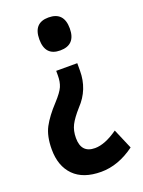

<svg xmlns="http://www.w3.org/2000/svg" viewBox="-140 -617 642 865"><g transform="rotate(-20 180.5 -184.5)"><path d="M205 -552Q133 -552 133 -473Q133 -394 205 -394Q279 -394 279 -473Q279 -552 205 -552ZM156 -314V-292Q156 -261 146.5 -239Q137 -217 104 -181Q60 -134 38 -93Q16 -52 16 12Q16 92 61 137.5Q106 183 192 183Q274 183 353 125L312 29Q250 73 202 73Q136 73 136 1Q136 -34 149.5 -60.5Q163 -87 196 -124Q257 -188 257 -278V-314Z"/></g></svg>

Font: Noto Sans UI Condensed
Style: Bold
Weight: 700
Width: 3
Designer: Monotype Design Team
Foundry: Monotype Imaging Inc.
Version: 1.001